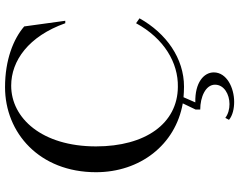

<svg xmlns="http://www.w3.org/2000/svg" viewBox="-116 -640 972 781"><g transform="rotate(-90 370.5 -249.0)"><path d="M407 -715C221 -715 61 -575 61 -345C61 -166 172 -22 341 8L316 60V79C367 79 417 101 417 139C417 176 378 198 338 198C318 198 298 193 282 181L274 196C292 211 320 217 347 217C404 217 467 187 467 134C467 94 426 57 345 59L366 11C380 12 394 13 409 13C524 13 626 -59 687 -168L667 -182C605 -68 506 -10 408 -12C259 -13 166 -144 166 -345C166 -565 281 -690 413 -690C515 -690 614 -619 667 -470H677L654 -637C603 -681 518 -715 407 -715Z"/></g></svg>

Font: Sprat
Style: Regular
Weight: 400
Designer: Ethan Nakache
Foundry: Collletttivo
Version: Version 2.000;Glyphs 3.2 (3217)